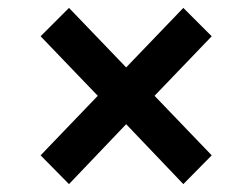

<svg xmlns="http://www.w3.org/2000/svg" viewBox="-20 -544 640 487"><path d="M300 -229 155 -77 83 -150 228 -301 83 -452 155 -524 300 -373 445 -524 517 -452 372 -301 517 -150 445 -77Z"/></svg>

Font: IBM Plex Sans Thai SemiBold
Style: Regular
Weight: 600
Designer: Mike Abbink, Paul van der Laan, Pieter van Rosmalen, Ben Mitchell, Mark Frömberg
Foundry: Bold Monday
Version: Version 1.1